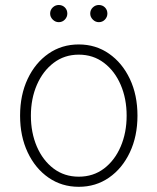

<svg xmlns="http://www.w3.org/2000/svg" viewBox="-20 -730 625 762"><path d="M292.6 11.4Q225.1 11.4 172.6 -25Q120 -61.4 89.8 -125.4Q59.7 -189.3 59.7 -271Q59.7 -353 89.8 -416.9Q120 -480.8 172.6 -517.2Q225.1 -553.6 292.6 -553.6Q360.1 -553.6 412.6 -517Q465.2 -480.5 495.4 -416.7Q525.6 -353 525.6 -271Q525.6 -189.3 495.4 -125.4Q465.2 -61.4 412.6 -25Q360.1 11.4 292.6 11.4ZM292.6 -28.8Q350.1 -28.8 392.8 -61.1Q435.4 -93.4 459 -148.4Q482.6 -203.5 482.6 -271Q482.6 -338.4 459 -393.3Q435.4 -448.2 392.6 -480.6Q349.8 -513.1 292.6 -513.1Q235.8 -513.1 193 -480.6Q150.2 -448.2 126.4 -393.3Q102.6 -338.4 102.6 -271Q102.6 -203.5 126.2 -148.4Q149.9 -93.4 192.6 -61.1Q235.4 -28.8 292.6 -28.8ZM213.1 -642Q199.6 -642 189.3 -652.3Q179 -662.6 179 -676.1Q179 -690.7 189.3 -700.5Q199.6 -710.2 213.1 -710.2Q227.6 -710.2 237.4 -700.5Q247.2 -690.7 247.2 -676.1Q247.2 -662.6 237.4 -652.3Q227.6 -642 213.1 -642ZM372.2 -642Q358.7 -642 348.4 -652.3Q338.1 -662.6 338.1 -676.1Q338.1 -690.7 348.4 -700.5Q358.7 -710.2 372.2 -710.2Q386.7 -710.2 396.5 -700.5Q406.2 -690.7 406.2 -676.1Q406.2 -662.6 396.5 -652.3Q386.7 -642 372.2 -642Z"/></svg>

Font: Inter Extra Light BETA
Style: Regular
Weight: 200
Designer: Rasmus Andersson
Foundry: rsms
Version: Version 3.011;git-f93a4a705